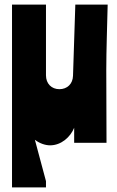

<svg xmlns="http://www.w3.org/2000/svg" viewBox="-20 -618 508 831"><path d="M32 193H179V166L131 -13C152 3 176 11 197 11C245 11 285 -25 301 -65V0H441C441 -97 440 -265 440 -315C440 -400 444 -510 446 -598H306L296 -290C295 -255 271 -232 237 -232C203 -232 179 -256 179 -292V-598H32Z"/></svg>

Font: Ranchers
Style: Regular
Weight: 400
Designer: Pablo Impallari, Brenda Gallo
Foundry: Pablo Impallari, Brenda Gallo
Version: Version 1.000